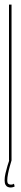

<svg xmlns="http://www.w3.org/2000/svg" viewBox="-22 -695 92 832"><path d="M17 0V-675H28V0ZM24 117.5Q18 117.5 12 115.2Q6 113 2 106Q-2 99 -2 86Q-2 72.5 1.8 56Q5.5 39.5 10.2 24.2Q15 9 18 0H28Q25 9.5 20.5 25.5Q16 41.5 12.8 58Q9.5 74.5 9.5 86Q9.5 98 14 101.5Q18.5 105 25 105Q28 105 30.5 104.5Q33 104 35.2 103Q37.5 102 38.5 101L41.5 113Q40.5 114 37.5 115Q34.5 116 31 116.8Q27.5 117.5 24 117.5Z"/></svg>

Font: Anybody UltraCondensed Thin
Style: Regular
Weight: 100
Width: 1
Designer: Tyler Finck
Foundry: Etcetera Type Company
Version: Version 1.110